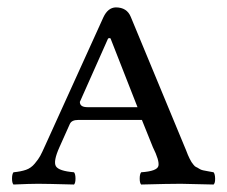

<svg xmlns="http://www.w3.org/2000/svg" viewBox="-20 -492 608 514"><path d="M102.1 -105 256.8 -445.8Q269 -471.7 290 -472.2Q319.8 -472.2 330.1 -446.8L472.2 -104Q474.1 -100.1 478 -90.1Q481.9 -80.1 482.9 -77.6Q483.9 -75.2 487.5 -67.6Q491.2 -60.1 492.7 -58.1Q494.1 -56.2 498 -51Q502 -45.9 504.9 -44.9Q507.8 -43.9 512.9 -40.5Q518.1 -37.1 523.4 -36.1Q528.8 -35.2 535.9 -33.7Q543 -32.2 551.8 -30.8Q555.7 -25.9 555.9 -13.9Q556.2 -2 551.8 2Q477.5 0 463.9 0Q431.6 0 357.9 2Q354 -2 354 -13.9Q354 -25.9 357.9 -30.8Q400.9 -33.7 404.1 -47.9Q407.2 -62 389.2 -98.1L359.9 -170.9H189Q171.9 -170.9 167 -160.2L139.2 -98.1Q122.1 -60.1 129.6 -47.1Q137.2 -34.2 178.2 -30.8Q182.1 -25.9 182.1 -13.9Q182.1 -2 178.2 2Q104 0 82 0Q60.1 0 16.1 2Q12.2 -2 12.2 -13.9Q12.2 -25.9 16.1 -30.8Q36.1 -32.7 49.6 -37.4Q63 -42 73 -54Q83 -65.9 87.6 -74.5Q92.3 -83 102.1 -105ZM348.1 -205.1 275.9 -389.2Q271 -391.1 269 -388.2L193.8 -219.2Q193.8 -205.1 213.9 -205.1Z"/></svg>

Font: Linux Libertine Capitals
Style: Small Caps
Weight: 400
Designer: Philipp H. Poll
Foundry: Philipp H. Poll
Version: Version 5.1.3